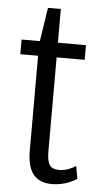

<svg xmlns="http://www.w3.org/2000/svg" viewBox="-51 -703 377 743"><g transform="rotate(5 138.0 -332.0)"><path d="M180 7Q131 7 107 -22.5Q83 -52 83 -115V-528L105 -671H155V-119Q155 -80 165.5 -65Q176 -50 202 -50Q220 -50 236 -55.5Q252 -61 267 -71L276 -22Q263 -13 247 -6.5Q231 0 214 3.5Q197 7 180 7ZM14 -540H264V-483H14Z"/></g></svg>

Font: Pathway Extreme Condensed Light
Style: Regular
Weight: 300
Width: 3
Version: Version 1.001;gftools[0.9.26]